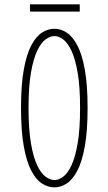

<svg xmlns="http://www.w3.org/2000/svg" viewBox="-20 -836 490 868"><path d="M226 11Q197 11 170 -6.2Q143 -23.5 121.5 -64.2Q100 -105 87.5 -174.5Q75 -244 75 -348Q75 -452 87.5 -521.2Q100 -590.5 121.5 -631Q143 -671.5 170 -688.8Q197 -706 226 -706Q254.5 -706 281.2 -688.8Q308 -671.5 329.5 -631Q351 -590.5 363.5 -521.2Q376 -452 376 -348Q376 -244 363.5 -174.5Q351 -105 329.5 -64.2Q308 -23.5 281.2 -6.2Q254.5 11 226 11ZM226 -22Q245 -22 265.2 -36.8Q285.5 -51.5 302.8 -87.8Q320 -124 331 -187.5Q342 -251 342 -348Q342 -445 331 -508Q320 -571 302.8 -607.2Q285.5 -643.5 265.2 -658.2Q245 -673 226 -673Q207 -673 186.5 -658.2Q166 -643.5 148.5 -607.2Q131 -571 120 -508Q109 -445 109 -348Q109 -251 120 -187.5Q131 -124 148.5 -87.8Q166 -51.5 186.5 -36.8Q207 -22 226 -22ZM115.5 -783.5V-816.5H340.5V-783.5Z"/></svg>

Font: Trispace Condensed Thin
Style: Regular
Weight: 100
Width: 3
Designer: Tyler Finck
Foundry: Etcetera Type Company
Version: Version 1.210; ttfautohint (v1.8.3)